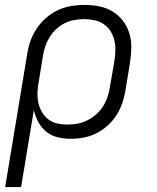

<svg xmlns="http://www.w3.org/2000/svg" viewBox="-20 -558 640 783"><path d="M1 205 91 -338Q95 -365 104.5 -391.5Q114 -418 130 -442Q146 -466 168.5 -485.5Q191 -505 217 -517Q243 -529 270.5 -533.5Q298 -538 325 -538Q355 -538 385 -532Q415 -526 439.5 -511Q464 -496 481.5 -473Q499 -450 507.5 -422Q516 -394 515.5 -363.5Q515 -333 510 -302L492 -192Q488 -166 479.5 -140Q471 -114 456 -90Q441 -66 419.5 -46.5Q398 -27 373 -14.5Q348 -2 321.5 3Q295 8 268 8Q240 8 214 1.5Q188 -5 168 -21.5Q148 -38 136 -61Q124 -84 118 -109L66 205ZM253 -50Q274 -50 294.5 -53.5Q315 -57 334.5 -66.5Q354 -76 371 -90.5Q388 -105 399.5 -123Q411 -141 418 -161Q425 -181 428 -202L447 -312Q450 -333 450.5 -354Q451 -375 446 -395Q441 -415 430 -432Q419 -449 402.5 -460Q386 -471 365.5 -475.5Q345 -480 324 -480Q304 -480 283.5 -476.5Q263 -473 244 -463.5Q225 -454 209 -439Q193 -424 182 -406Q171 -388 164.5 -368.5Q158 -349 155 -329L138 -225Q134 -204 133 -182.5Q132 -161 136 -141Q140 -121 150 -103Q160 -85 175.5 -72.5Q191 -60 211.5 -55Q232 -50 253 -50Z"/></svg>

Font: Iosevka Curly LtExObl
Style: Regular
Weight: 300
Width: 7
Italic angle: -9°
Monospace: yes
Designer: Belleve Invis
Foundry: Belleve Invis
Version: Version 11.1.0; ttfautohint (v1.8.3)